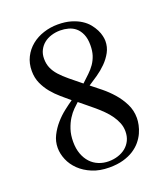

<svg xmlns="http://www.w3.org/2000/svg" viewBox="-128 -767 756 869"><g transform="rotate(-20 250.0 -333.0)"><path d="M442.9 -156.7Q442.9 -142.1 439.2 -123.8Q435.5 -105.5 427 -86.7Q418.5 -67.9 404.1 -50.3Q389.6 -32.7 368.2 -18.8Q346.7 -4.9 317.6 3.4Q288.6 11.7 250 11.7Q203.6 11.7 168 -3.2Q132.3 -18.1 108.2 -41.5Q84 -64.9 71.8 -94Q59.6 -123 59.6 -151.4Q59.6 -182.6 73.5 -210.2Q87.4 -237.8 107.7 -261Q127.9 -284.2 151.1 -302.2Q174.3 -320.3 192.9 -333Q173.3 -349.6 151.4 -368.4Q129.4 -387.2 111.1 -409.4Q92.8 -431.6 80.6 -458.5Q68.4 -485.4 68.4 -518.6Q68.4 -555.7 83.3 -585Q98.1 -614.3 123.3 -634.8Q148.4 -655.3 181.4 -666Q214.4 -676.8 250 -676.8Q286.1 -676.8 313.5 -668.7Q340.8 -660.6 360.6 -647.9Q380.4 -635.3 393.3 -619.4Q406.2 -603.5 414.1 -587.6Q421.9 -571.8 425 -557.4Q428.2 -543 428.2 -533.2Q428.2 -503.9 414.8 -479.2Q401.4 -454.6 380.9 -434.1Q360.4 -413.6 336.4 -397.2Q312.5 -380.9 292 -367.7Q313.5 -351.1 339.6 -329.8Q365.7 -308.6 388.7 -282.5Q411.6 -256.3 427.2 -225.1Q442.9 -193.8 442.9 -156.7ZM357.9 -539.1Q357.9 -570.3 348.6 -591.3Q339.4 -612.3 324.5 -624.8Q309.6 -637.2 290.5 -642.3Q271.5 -647.5 251.5 -647.5Q229 -647.5 208.5 -641.1Q188 -634.8 172.9 -622.6Q157.7 -610.4 148.7 -592.5Q139.6 -574.7 139.6 -551.8Q139.6 -526.9 148.2 -507.1Q156.7 -487.3 173.3 -468.8Q189.9 -450.2 214.1 -430.4Q238.3 -410.6 269 -385.7Q287.6 -403.3 304 -418.7Q320.3 -434.1 332.3 -451.4Q344.2 -468.8 351.1 -489.7Q357.9 -510.7 357.9 -539.1ZM373.5 -117.7Q373.5 -138.7 366 -158Q358.4 -177.2 345.9 -195.1Q333.5 -212.9 317.1 -229.2Q300.8 -245.6 283.2 -260.5Q265.6 -275.4 248.3 -289.3Q231 -303.2 215.8 -315.9Q205.6 -307.1 191.7 -293.2Q177.7 -279.3 165 -259.3Q152.3 -239.3 143.6 -212.9Q134.8 -186.5 134.8 -153.3Q134.8 -120.1 144.3 -94.5Q153.8 -68.8 170.2 -51.3Q186.5 -33.7 209 -24.7Q231.4 -15.6 256.8 -15.6Q280.8 -15.6 302 -22.5Q323.2 -29.3 339.1 -42.2Q355 -55.2 364.3 -74.2Q373.5 -93.3 373.5 -117.7Z"/></g></svg>

Font: GodaGr
Style: Regular
Weight: 400
Version: 1.0.0